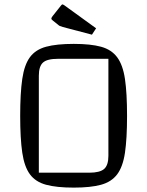

<svg xmlns="http://www.w3.org/2000/svg" viewBox="-20 -840 672 875"><path d="M72 -312Q72 -416 81.5 -480.5Q91 -545 116.5 -579.5Q142 -614 190 -627Q238 -640 316 -640Q393 -640 440.5 -627Q488 -614 514 -579Q540 -544 549.5 -480Q559 -416 559 -312Q559 -208 549.5 -144Q540 -80 514 -45.5Q488 -11 440.5 2Q393 15 316 15Q238 15 190 2Q142 -11 116.5 -45.5Q91 -80 81.5 -144Q72 -208 72 -312ZM157 -53H387Q435 -53 454.5 -70Q474 -87 474 -130V-572H244Q195 -572 176 -555Q157 -538 157 -495ZM399 -682 266 -717Q257 -720 253 -721.5Q249 -723 245 -727L220 -747Q214 -751 214 -756Q214 -759 220 -767L259 -816Q262 -820 266 -820Q267 -820 273 -816L418 -711Z"/></svg>

Font: Changa ExtraLight Light
Style: Regular
Weight: 300
Version: Version 3.002; ttfautohint (v1.8.2)